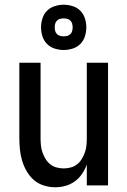

<svg xmlns="http://www.w3.org/2000/svg" viewBox="-20 -786 540 814"><path d="M214 8Q190 8 166 0.5Q142 -7 124 -22.5Q106 -38 93.5 -59.5Q81 -81 74 -104Q67 -127 64.5 -151.5Q62 -176 62 -200V-520H152V-200Q152 -185 153.5 -169.5Q155 -154 160 -140Q165 -126 173 -112.5Q181 -99 193 -89.5Q205 -80 220 -76Q235 -72 250 -72Q265 -72 280 -76Q295 -80 307 -89.5Q319 -99 327 -112.5Q335 -126 340 -140Q345 -154 346.5 -169.5Q348 -185 348 -200V-520H438V0H348V-88Q340 -67 327.5 -48.5Q315 -30 297 -17Q279 -4 257.5 2Q236 8 214 8ZM250 -574Q231 -574 212 -580Q193 -586 179.5 -599.5Q166 -613 160 -632Q154 -651 154 -670Q154 -689 160 -708Q166 -727 179.5 -740.5Q193 -754 212 -760Q231 -766 250 -766Q269 -766 288 -760Q307 -754 320.5 -740.5Q334 -727 340 -708Q346 -689 346 -670Q346 -651 340 -632Q334 -613 320.5 -599.5Q307 -586 288 -580Q269 -574 250 -574ZM250 -632Q258 -632 265.5 -634Q273 -636 278.5 -641.5Q284 -647 286 -654.5Q288 -662 288 -670Q288 -678 286 -685.5Q284 -693 278.5 -698.5Q273 -704 265.5 -706Q258 -708 250 -708Q242 -708 234.5 -706Q227 -704 221.5 -698.5Q216 -693 214 -685.5Q212 -678 212 -670Q212 -662 214 -654.5Q216 -647 221.5 -641.5Q227 -636 234.5 -634Q242 -632 250 -632Z"/></svg>

Font: Iosevka SS18 Medium
Style: Regular
Weight: 500
Monospace: yes
Designer: Belleve Invis
Foundry: Belleve Invis
Version: Version 25.1.1; ttfautohint (v1.8.4)